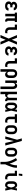

<svg xmlns="http://www.w3.org/2000/svg" viewBox="3744 -4541 1012 8540"><g transform="rotate(90 4250.0 -271.0)"><path d="M247 8Q222 8 197.5 5Q173 2 150 -6Q127 -14 106.5 -28.5Q86 -43 71.5 -62.5Q57 -82 50 -106Q43 -130 43 -155Q43 -174 47.5 -192.5Q52 -211 62.5 -226.5Q73 -242 88.5 -253Q104 -264 121 -272Q107 -279 94.5 -289.5Q82 -300 74 -314Q66 -328 62.5 -344Q59 -360 59 -376Q59 -398 65 -420.5Q71 -443 84.5 -461.5Q98 -480 117 -493.5Q136 -507 157.5 -514.5Q179 -522 201.5 -525Q224 -528 247 -528Q269 -528 291.5 -525.5Q314 -523 335 -515.5Q356 -508 375 -495.5Q394 -483 407.5 -465.5Q421 -448 428 -426Q435 -404 435 -382V-376H324V-378Q324 -391 316.5 -402.5Q309 -414 297.5 -420.5Q286 -427 273 -429.5Q260 -432 247 -432Q233 -432 219.5 -429.5Q206 -427 195 -419.5Q184 -412 177 -400Q170 -388 170 -374Q170 -360 177.5 -348Q185 -336 197 -329.5Q209 -323 222.5 -320.5Q236 -318 250 -318H307V-222H250Q239 -222 228 -221Q217 -220 206.5 -217.5Q196 -215 186 -209.5Q176 -204 168.5 -196Q161 -188 157.5 -177.5Q154 -167 154 -156Q154 -140 162.5 -125.5Q171 -111 184.5 -102.5Q198 -94 214.5 -91Q231 -88 247 -88Q262 -88 277 -90Q292 -92 305.5 -98Q319 -104 329.5 -116Q340 -128 340 -143V-144H451V-140Q451 -117 442.5 -94Q434 -71 419 -53.5Q404 -36 383.5 -23.5Q363 -11 340.5 -4Q318 3 294.5 5.5Q271 8 247 8Z M942 8H925Q909 8 892.5 5.5Q876 3 860.5 -3Q845 -9 831.5 -19.5Q818 -30 809.5 -44.5Q801 -59 797.5 -75.5Q794 -92 794 -108V-424H706V0H595V-424H541V-520H959V-424H905V-108Q905 -104 906.5 -100Q908 -96 910.5 -93Q913 -90 917 -89Q921 -88 925 -88H942Z M1403 8Q1376 8 1348.5 3.5Q1321 -1 1296.5 -12Q1272 -23 1251.5 -41.5Q1231 -60 1218 -84Q1205 -108 1199.5 -135Q1194 -162 1194 -189V-424H1075V-520H1306V-189Q1306 -169 1311.5 -149.5Q1317 -130 1330.5 -115.5Q1344 -101 1363.5 -94.5Q1383 -88 1403 -88Q1417 -88 1431.5 -92Q1446 -96 1458 -104V-8Q1446 0 1431.5 4Q1417 8 1403 8Z M1538 215 1695 -153 1538 -520H1659L1750 -290L1841 -520H1962L1805 -153L1962 215H1841L1750 -15L1659 215Z M2247 8Q2222 8 2197.5 5Q2173 2 2150 -6Q2127 -14 2106.5 -28.5Q2086 -43 2071.5 -62.5Q2057 -82 2050 -106Q2043 -130 2043 -155Q2043 -174 2047.5 -192.5Q2052 -211 2062.5 -226.5Q2073 -242 2088.5 -253Q2104 -264 2121 -272Q2107 -279 2094.5 -289.5Q2082 -300 2074 -314Q2066 -328 2062.5 -344Q2059 -360 2059 -376Q2059 -398 2065 -420.5Q2071 -443 2084.5 -461.5Q2098 -480 2117 -493.5Q2136 -507 2157.5 -514.5Q2179 -522 2201.5 -525Q2224 -528 2247 -528Q2269 -528 2291.5 -525.5Q2314 -523 2335 -515.5Q2356 -508 2375 -495.5Q2394 -483 2407.5 -465.5Q2421 -448 2428 -426Q2435 -404 2435 -382V-376H2324V-378Q2324 -391 2316.5 -402.5Q2309 -414 2297.5 -420.5Q2286 -427 2273 -429.5Q2260 -432 2247 -432Q2233 -432 2219.5 -429.5Q2206 -427 2195 -419.5Q2184 -412 2177 -400Q2170 -388 2170 -374Q2170 -360 2177.5 -348Q2185 -336 2197 -329.5Q2209 -323 2222.5 -320.5Q2236 -318 2250 -318H2307V-222H2250Q2239 -222 2228 -221Q2217 -220 2206.5 -217.5Q2196 -215 2186 -209.5Q2176 -204 2168.5 -196Q2161 -188 2157.5 -177.5Q2154 -167 2154 -156Q2154 -140 2162.5 -125.5Q2171 -111 2184.5 -102.5Q2198 -94 2214.5 -91Q2231 -88 2247 -88Q2262 -88 2277 -90Q2292 -92 2305.5 -98Q2319 -104 2329.5 -116Q2340 -128 2340 -143V-144H2451V-140Q2451 -117 2442.5 -94Q2434 -71 2419 -53.5Q2404 -36 2383.5 -23.5Q2363 -11 2340.5 -4Q2318 3 2294.5 5.5Q2271 8 2247 8Z M2903 8Q2876 8 2848.5 3.5Q2821 -1 2796.5 -12Q2772 -23 2751.5 -41.5Q2731 -60 2718 -84Q2705 -108 2699.5 -135Q2694 -162 2694 -189V-424H2575V-520H2806V-189Q2806 -169 2811.5 -149.5Q2817 -130 2830.5 -115.5Q2844 -101 2863.5 -94.5Q2883 -88 2903 -88Q2917 -88 2931.5 -92Q2946 -96 2958 -104V-8Q2946 0 2931.5 4Q2917 8 2903 8Z M3059 215V-320Q3059 -347 3063 -373.5Q3067 -400 3078 -424.5Q3089 -449 3106.5 -470Q3124 -491 3147.5 -504Q3171 -517 3197.5 -522.5Q3224 -528 3251 -528Q3278 -528 3305 -523Q3332 -518 3356 -504.5Q3380 -491 3398.5 -471Q3417 -451 3428.5 -426Q3440 -401 3444.5 -374Q3449 -347 3449 -320V-200Q3449 -176 3446.5 -151.5Q3444 -127 3437 -104Q3430 -81 3417.5 -59.5Q3405 -38 3386.5 -22.5Q3368 -7 3344.5 0.5Q3321 8 3297 8Q3276 8 3256 2.5Q3236 -3 3219 -15.5Q3202 -28 3190 -45Q3178 -62 3170 -81V215ZM3251 -88Q3271 -88 3289.5 -97.5Q3308 -107 3319 -123.5Q3330 -140 3334 -160Q3338 -180 3338 -200V-320Q3338 -340 3334 -360Q3330 -380 3319 -396.5Q3308 -413 3289.5 -422.5Q3271 -432 3251 -432Q3238 -432 3225.5 -428Q3213 -424 3203 -415.5Q3193 -407 3186.5 -395.5Q3180 -384 3176.5 -371.5Q3173 -359 3171.5 -346Q3170 -333 3170 -320V-200Q3170 -187 3171.5 -174Q3173 -161 3176.5 -148.5Q3180 -136 3186.5 -124.5Q3193 -113 3203 -104.5Q3213 -96 3225.5 -92Q3238 -88 3251 -88Z M3830 215V-320Q3830 -333 3828.5 -346Q3827 -359 3823.5 -371.5Q3820 -384 3813.5 -395.5Q3807 -407 3797.5 -415.5Q3788 -424 3775.5 -428Q3763 -432 3750 -432Q3737 -432 3724.5 -428Q3712 -424 3702.5 -415.5Q3693 -407 3686.5 -395.5Q3680 -384 3676.5 -371.5Q3673 -359 3671.5 -346Q3670 -333 3670 -320V0H3559V-520H3670V-439Q3678 -458 3690 -475Q3702 -492 3718.5 -504.5Q3735 -517 3755 -522.5Q3775 -528 3796 -528Q3820 -528 3843 -520Q3866 -512 3883.5 -496Q3901 -480 3912 -458.5Q3923 -437 3929.5 -414Q3936 -391 3938.5 -367.5Q3941 -344 3941 -320V215Z M4059 215V-520H4170V-200Q4170 -187 4171.5 -174Q4173 -161 4176.5 -148.5Q4180 -136 4186.5 -124.5Q4193 -113 4202.5 -104.5Q4212 -96 4224.5 -92Q4237 -88 4250 -88Q4269 -88 4286 -97.5Q4303 -107 4312.5 -123Q4322 -139 4325.5 -157.5Q4329 -176 4330 -195V-520H4441V-108Q4441 -104 4442 -100Q4443 -96 4446 -93Q4449 -90 4453 -89Q4457 -88 4461 -88H4478V8H4461Q4439 8 4417.5 3.5Q4396 -1 4377 -13Q4358 -25 4346 -44Q4334 -63 4331 -85Q4323 -65 4311 -47.5Q4299 -30 4282.5 -17Q4266 -4 4245.5 2Q4225 8 4204 8Q4194 8 4183.5 6.5Q4173 5 4163 2Q4167 28 4168.5 54.5Q4170 81 4170 107V215Z M4719 8Q4694 8 4668.5 2Q4643 -4 4621.5 -18.5Q4600 -33 4584 -54Q4568 -75 4559 -99Q4550 -123 4546.5 -148.5Q4543 -174 4543 -200V-320Q4543 -346 4546.5 -371.5Q4550 -397 4559 -421Q4568 -445 4584 -466Q4600 -487 4621.5 -501.5Q4643 -516 4668.5 -522Q4694 -528 4719 -528Q4741 -528 4761 -520.5Q4781 -513 4797 -499Q4813 -485 4825 -467.5Q4837 -450 4846 -431Q4850 -453 4853.5 -475.5Q4857 -498 4860 -520H4955Q4947 -482 4939 -444.5Q4931 -407 4924 -369L4923 -367Q4918 -341 4912.5 -315Q4907 -289 4901 -263Q4917 -198 4930 -132Q4943 -66 4957 0H4862Q4858 -23 4854.5 -46.5Q4851 -70 4848 -93Q4838 -74 4826 -55.5Q4814 -37 4798 -22.5Q4782 -8 4761.5 0Q4741 8 4719 8ZM4719 -88Q4737 -88 4752 -99.5Q4767 -111 4776.5 -126.5Q4786 -142 4792 -159Q4798 -176 4803 -193.5Q4808 -211 4812 -228.5Q4816 -246 4820 -264Q4816 -281 4812 -298Q4808 -315 4803 -331.5Q4798 -348 4791.5 -364.5Q4785 -381 4775.5 -395.5Q4766 -410 4751.5 -421Q4737 -432 4719 -432Q4707 -432 4696 -426.5Q4685 -421 4677.5 -411.5Q4670 -402 4665.5 -391Q4661 -380 4658.5 -368Q4656 -356 4655 -344Q4654 -332 4654 -320V-200Q4654 -188 4655 -176Q4656 -164 4658.5 -152Q4661 -140 4665.5 -129Q4670 -118 4677.5 -108.5Q4685 -99 4696 -93.5Q4707 -88 4719 -88Z M5378 8Q5351 8 5324 3.5Q5297 -1 5272 -12Q5247 -23 5226.5 -41.5Q5206 -60 5193 -84Q5180 -108 5175 -135Q5170 -162 5170 -189V-424H5059V-520H5441V-424H5281V-189Q5281 -169 5286.5 -149.5Q5292 -130 5305.5 -115.5Q5319 -101 5338.5 -94.5Q5358 -88 5378 -88Q5393 -88 5407 -92Q5421 -96 5434 -104V-8Q5421 0 5407 4Q5393 8 5378 8Z M5750 8Q5723 8 5695.5 3Q5668 -2 5644 -15Q5620 -28 5601.5 -48.5Q5583 -69 5571.5 -93.5Q5560 -118 5555.5 -145.5Q5551 -173 5551 -200V-320Q5551 -347 5555.5 -374.5Q5560 -402 5571.5 -426.5Q5583 -451 5601.5 -471.5Q5620 -492 5644 -505Q5668 -518 5695.5 -523Q5723 -528 5750 -528Q5777 -528 5804.5 -523Q5832 -518 5856 -505Q5880 -492 5898.5 -471.5Q5917 -451 5928.5 -426Q5940 -401 5944.5 -374Q5949 -347 5949 -320V-200Q5949 -173 5944.5 -145.5Q5940 -118 5928.5 -93.5Q5917 -69 5898.5 -48.5Q5880 -28 5856 -15Q5832 -2 5804.5 3Q5777 8 5750 8ZM5750 -88Q5770 -88 5788.5 -97Q5807 -106 5818.5 -123Q5830 -140 5834 -160Q5838 -180 5838 -200V-320Q5838 -340 5834 -360Q5830 -380 5818.5 -397Q5807 -414 5788.5 -423Q5770 -432 5750 -432Q5730 -432 5711.5 -423Q5693 -414 5681.5 -397Q5670 -380 5666 -360Q5662 -340 5662 -320V-200Q5662 -180 5666 -160Q5670 -140 5681.5 -123Q5693 -106 5711.5 -97Q5730 -88 5750 -88Z M6047 0 6194 -523 6176 -590Q6166 -626 6156 -662.5Q6146 -699 6135 -735H6250L6453 0H6338L6252 -379L6162 0Z M6750 8Q6723 8 6695.5 3Q6668 -2 6644 -15Q6620 -28 6601.5 -48.5Q6583 -69 6571.5 -93.5Q6560 -118 6555.5 -145.5Q6551 -173 6551 -200V-320Q6551 -347 6555.5 -374.5Q6560 -402 6571.5 -426.5Q6583 -451 6601.5 -471.5Q6620 -492 6644 -505Q6668 -518 6695.5 -523Q6723 -528 6750 -528Q6777 -528 6804.5 -523Q6832 -518 6856 -505Q6880 -492 6898.5 -471.5Q6917 -451 6928.5 -426Q6940 -401 6944.5 -374Q6949 -347 6949 -320V-200Q6949 -173 6944.5 -145.5Q6940 -118 6928.5 -93.5Q6917 -69 6898.5 -48.5Q6880 -28 6856 -15Q6832 -2 6804.5 3Q6777 8 6750 8ZM6750 -88Q6770 -88 6788.5 -97Q6807 -106 6818.5 -123Q6830 -140 6834 -160Q6838 -180 6838 -200V-320Q6838 -340 6834 -360Q6830 -380 6818.5 -397Q6807 -414 6788.5 -423Q6770 -432 6750 -432Q6730 -432 6711.5 -423Q6693 -414 6681.5 -397Q6670 -380 6666 -360Q6662 -340 6662 -320V-200Q6662 -180 6666 -160Q6670 -140 6681.5 -123Q6693 -106 6711.5 -97Q6730 -88 6750 -88Z M7179 215V0Q7179 -42 7171.5 -84Q7164 -126 7152.5 -167Q7141 -208 7125.5 -247.5Q7110 -287 7092.5 -326Q7075 -365 7054.5 -402Q7034 -439 7011 -475L7104 -528Q7130 -489 7152.5 -448Q7175 -407 7194.5 -364Q7214 -321 7231 -277.5Q7248 -234 7261 -189Q7273 -222 7284.5 -256.5Q7296 -291 7305.5 -326Q7315 -361 7322.5 -396.5Q7330 -432 7330 -468V-520H7441V-468Q7441 -427 7432 -386.5Q7423 -346 7411.5 -306.5Q7400 -267 7385.5 -228Q7371 -189 7356 -151Q7341 -113 7324.5 -75Q7308 -37 7290 0V215Z M7903 8Q7876 8 7848.5 3.5Q7821 -1 7796.5 -12Q7772 -23 7751.5 -41.5Q7731 -60 7718 -84Q7705 -108 7699.5 -135Q7694 -162 7694 -189V-424H7575V-520H7806V-189Q7806 -169 7811.5 -149.5Q7817 -130 7830.5 -115.5Q7844 -101 7863.5 -94.5Q7883 -88 7903 -88Q7917 -88 7931.5 -92Q7946 -96 7958 -104V-8Q7946 0 7931.5 4Q7917 8 7903 8ZM7704 -600 7716 -757H7812L7783 -600Z M8219 8Q8194 8 8168.5 2Q8143 -4 8121.5 -18.5Q8100 -33 8084 -54Q8068 -75 8059 -99Q8050 -123 8046.5 -148.5Q8043 -174 8043 -200V-320Q8043 -346 8046.5 -371.5Q8050 -397 8059 -421Q8068 -445 8084 -466Q8100 -487 8121.5 -501.5Q8143 -516 8168.5 -522Q8194 -528 8219 -528Q8241 -528 8261 -520.5Q8281 -513 8297 -499Q8313 -485 8325 -467.5Q8337 -450 8346 -431Q8350 -453 8353.5 -475.5Q8357 -498 8360 -520H8455Q8447 -482 8439 -444.5Q8431 -407 8424 -369L8423 -367Q8418 -341 8412.5 -315Q8407 -289 8401 -263Q8417 -198 8430 -132Q8443 -66 8457 0H8362Q8358 -23 8354.5 -46.5Q8351 -70 8348 -93Q8338 -74 8326 -55.5Q8314 -37 8298 -22.5Q8282 -8 8261.5 0Q8241 8 8219 8ZM8219 -88Q8237 -88 8252 -99.5Q8267 -111 8276.5 -126.5Q8286 -142 8292 -159Q8298 -176 8303 -193.5Q8308 -211 8312 -228.5Q8316 -246 8320 -264Q8316 -281 8312 -298Q8308 -315 8303 -331.5Q8298 -348 8291.5 -364.5Q8285 -381 8275.5 -395.5Q8266 -410 8251.5 -421Q8237 -432 8219 -432Q8207 -432 8196 -426.5Q8185 -421 8177.5 -411.5Q8170 -402 8165.5 -391Q8161 -380 8158.5 -368Q8156 -356 8155 -344Q8154 -332 8154 -320V-200Q8154 -188 8155 -176Q8156 -164 8158.5 -152Q8161 -140 8165.5 -129Q8170 -118 8177.5 -108.5Q8185 -99 8196 -93.5Q8207 -88 8219 -88Z"/></g></svg>

Font: Iosevka Term
Style: Bold
Weight: 700
Monospace: yes
Designer: Belleve Invis
Foundry: Belleve Invis
Version: Version 30.0.1